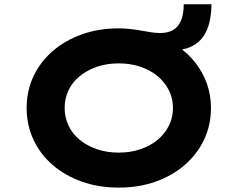

<svg xmlns="http://www.w3.org/2000/svg" viewBox="-20 -845 1082 875"><path d="M520.9 10Q429.3 10 352.3 -17.5Q275.3 -45 219 -94Q162.7 -143 132.1 -209.4Q101.4 -275.7 101.4 -352.9Q101.4 -430.6 132.3 -496.7Q163.3 -562.7 219.6 -611.7Q275.9 -660.7 352.6 -688.2Q429.3 -715.7 520.9 -715.7Q541.5 -715.7 566.6 -713.5Q591.6 -711.2 617.8 -706.6Q641.3 -702.6 664.3 -698.6Q687.3 -694.6 710.9 -694.6Q744.6 -694.6 767.9 -707.7Q791.3 -720.9 804.3 -750Q817.3 -779 817.3 -825.5H943.7Q943.7 -784.2 935 -745.7Q926.3 -707.3 906.1 -678.1Q885.9 -648.9 850.6 -632.1Q815.2 -615.4 763 -616.6L786.7 -636.5Q835.4 -603.9 869.8 -559.9Q904.2 -515.9 922.8 -464Q941.4 -412.1 941.4 -352.9Q941.4 -275.1 910.3 -209.1Q879.2 -143 822.9 -94Q766.6 -45 689.8 -17.5Q613.1 10 520.9 10ZM520.9 -149.5Q575.2 -149.5 620.4 -165Q665.7 -180.5 698.6 -208.1Q731.6 -235.7 750 -272.8Q768.3 -309.8 768.3 -352.9Q768.3 -396 750 -433Q731.6 -470 698.6 -497.6Q665.7 -525.2 620.4 -540.7Q575.2 -556.2 520.9 -556.2Q466.7 -556.2 421.7 -540.7Q376.8 -525.2 343.5 -498.1Q310.2 -471 292.4 -434Q274.6 -397 274.6 -352.9Q274.6 -309.8 292.4 -272.3Q310.2 -234.7 343.5 -207.6Q376.8 -180.5 421.7 -165Q466.7 -149.5 520.9 -149.5Z"/></svg>

Font: Lexend Peta
Style: Regular
Weight: 400
Designer: Bonnie Shaver-Troup, Thomas Jockin
Foundry: Lexend
Version: Version 1.007